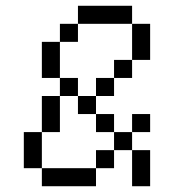

<svg xmlns="http://www.w3.org/2000/svg" viewBox="-20 -645 602 665"><path d="M125 0H312.5V-62.5H125ZM62.5 -62.5H125V-187.5H62.5ZM125 -187.5H187.5V-312.5H125ZM125 -375H187.5V-500H125ZM187.5 -312.5H250V-375H187.5ZM187.5 -500H250V-562.5H187.5ZM250 -250H312.5V-312.5H250ZM250 -562.5H437.5V-625H250ZM312.5 -62.5H375V-125H312.5ZM312.5 -187.5H375V-250H312.5ZM312.5 -312.5H375V-375H312.5ZM375 -125H437.5V-187.5H375ZM375 -375H437.5V-437.5H375ZM437.5 0H500V-125H437.5ZM437.5 -187.5H500V-250H437.5ZM437.5 -437.5H500V-562.5H437.5Z"/></svg>

Font: ChillMoonMono
Style: Regular
Weight: 400
Designer: Warren2060
Foundry: ChillType
Version: Version 1.000;Glyphs 3.1.1 (3135)